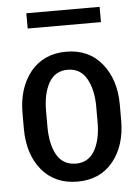

<svg xmlns="http://www.w3.org/2000/svg" viewBox="-52 -755 590 808"><g transform="rotate(-5 242.5 -351.5)"><path d="M37.1 -296.9Q37.1 -402.3 91.8 -470.7Q147.5 -538.1 242.2 -538.1Q337.9 -538.1 392.6 -470.7Q448.2 -402.3 448.2 -296.9Q448.2 -274.4 448.2 -230.5Q448.2 -124 393.6 -56.6Q338.9 10.7 243.2 10.7Q147.5 10.7 91.8 -56.6Q37.1 -124 37.1 -230.5Q37.1 -235.4 37.1 -247.1Q37.1 -250 37.1 -255.9Q37.1 -269.5 37.1 -296.9ZM136.7 -230.5Q136.7 -157.2 162.1 -111.3Q188.5 -65.4 243.2 -65.4Q295.9 -65.4 322.3 -111.3Q348.6 -157.2 348.6 -230.5Q348.6 -252.9 348.6 -296.9Q348.6 -368.2 322.3 -415Q295.9 -461.9 242.2 -461.9Q188.5 -461.9 162.1 -415Q136.7 -369.1 136.7 -296.9Q136.7 -274.4 136.7 -230.5ZM399.4 -649.4Q322.3 -649.4 89.8 -649.4Q89.8 -665 89.8 -713.9Q167 -713.9 399.4 -713.9Q399.4 -698.2 399.4 -649.4Z"/></g></svg>

Font: Noto Sans Hebrew DECATHLON 
Style: Regular
Weight: 400
Designer: Monotype Design team
Version: Version 1.03 uh